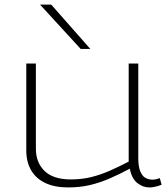

<svg xmlns="http://www.w3.org/2000/svg" viewBox="-20 -810 737 840"><path d="M278 10Q219 10 178 -9.5Q137 -29 116 -65.5Q95 -102 95 -152V-532H137V-159Q137 -99 175 -62Q213 -25 290 -25Q337 -25 378 -35Q419 -45 459 -62.5Q499 -80 543 -103V-532H585V-117Q585 -82 593.5 -61Q602 -40 616 -32Q630 -24 647 -24Q663 -24 679 -31L687 -2Q678 2 669 4.5Q660 7 651 8.5Q642 10 633 10Q605 10 580.5 -9.5Q556 -29 548 -72Q503 -48 460.5 -29.5Q418 -11 374 -0.5Q330 10 278 10ZM333 -596 155 -790H204L375 -596Z"/></svg>

Font: Georama Expanded ExtraLight
Style: Regular
Weight: 250
Width: 7
Designer: Jean-Baptiste Levee
Foundry: Production Type
Version: Version 1.001